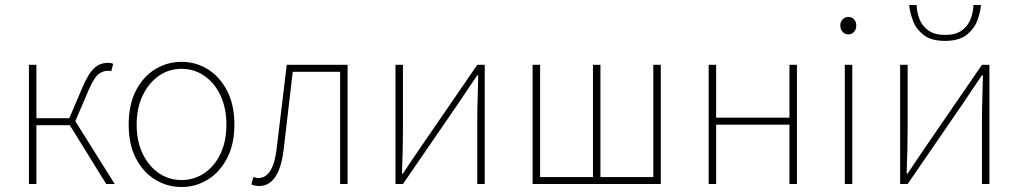

<svg xmlns="http://www.w3.org/2000/svg" viewBox="-20 -738 4084 770"><path d="M96 0V-478H126V-264H258L310 -386Q329 -430 345.5 -451Q362 -472 378.5 -479Q395 -486 414 -486Q426 -486 434 -482L426 -452Q422 -454 419.5 -454Q417 -454 412 -454Q393 -454 375.5 -441Q358 -428 336 -378L282 -252L440 0H406L260 -236H126V0Z M708 12Q651 12 602.5 -17.5Q554 -47 525 -103Q496 -159 496 -238Q496 -318 525 -374.5Q554 -431 602.5 -460.5Q651 -490 708 -490Q765 -490 813 -460.5Q861 -431 890.5 -374.5Q920 -318 920 -238Q920 -159 890.5 -103Q861 -47 813 -17.5Q765 12 708 12ZM708 -16Q759 -16 800 -44Q841 -72 864.5 -122Q888 -172 888 -238Q888 -304 864.5 -354.5Q841 -405 800 -433.5Q759 -462 708 -462Q657 -462 616.5 -433.5Q576 -405 552 -354.5Q528 -304 528 -238Q528 -172 552 -122Q576 -72 616.5 -44Q657 -16 708 -16Z M1020 8Q1010 8 1003 6.5Q996 5 988 2L996 -28Q1001 -27 1005.5 -25.5Q1010 -24 1016 -24Q1046 -24 1064.5 -54Q1083 -84 1090 -146Q1100 -229 1110 -312Q1120 -395 1130 -478H1374V0H1344V-450H1154Q1145 -373 1136 -296Q1127 -219 1118 -142Q1109 -65 1084 -28.5Q1059 8 1020 8Z M1566 0V-478H1596V-224Q1596 -184 1595 -137Q1594 -90 1592 -42H1596Q1611 -65 1631 -94.5Q1651 -124 1666 -146L1894 -478H1924V0H1894V-254Q1894 -294 1895.5 -341Q1897 -388 1898 -436H1894Q1879 -414 1859 -384.5Q1839 -355 1824 -332L1596 0Z M2116 0V-478H2146V-28H2358V-478H2388V-28H2600V-478H2630V0Z M2822 0V-478H2852V-266H3146V-478H3176V0H3146V-238H2852V0Z M3368 0V-478H3398V0ZM3382 -600Q3369 -600 3359.5 -610Q3350 -620 3350 -636Q3350 -651 3359.5 -660.5Q3369 -670 3382 -670Q3396 -670 3405 -660.5Q3414 -651 3414 -636Q3414 -620 3405 -610Q3396 -600 3382 -600Z M3590 0V-478H3620V-224Q3620 -184 3619 -137Q3618 -90 3616 -42H3620Q3635 -65 3655 -94.5Q3675 -124 3690 -146L3918 -478H3948V0H3918V-254Q3918 -294 3919.5 -341Q3921 -388 3922 -436H3918Q3903 -414 3883 -384.5Q3863 -355 3848 -332L3620 0ZM3770 -574Q3715 -574 3684.5 -597.5Q3654 -621 3641.5 -654.5Q3629 -688 3626 -718H3656Q3657 -689 3667.5 -661.5Q3678 -634 3703 -616Q3728 -598 3770 -598Q3813 -598 3837.5 -616Q3862 -634 3872.5 -661.5Q3883 -689 3884 -718H3914Q3912 -688 3899 -654.5Q3886 -621 3855.5 -597.5Q3825 -574 3770 -574Z"/></svg>

Font: Source Sans 3 Variable
Style: Regular
Weight: 200
Designer: Paul D. Hunt
Foundry: Adobe Systems Incorporated
Version: Version 3.026